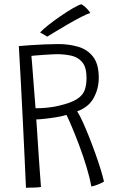

<svg xmlns="http://www.w3.org/2000/svg" viewBox="-20 -868 587 902"><path d="M102 14Q99.5 -41.5 95.8 -122.2Q92 -203 87.5 -295.5Q83 -388 78 -480.5Q73 -573 68.5 -651.5Q91 -653.5 123.2 -655.8Q155.5 -658 190.2 -659.5Q225 -661 254.5 -661Q303.5 -661 346.8 -648.5Q390 -636 417 -601.8Q444 -567.5 444 -503Q444 -451.5 420.2 -408Q396.5 -364.5 342.5 -345Q354 -327.5 368.5 -295.8Q383 -264 398.5 -225Q414 -186 428.2 -146.2Q442.5 -106.5 453 -72Q463.5 -37.5 468.5 -15Q457.5 -7.5 437 0Q416.5 7.5 409 8Q401.5 -34.5 386.2 -84.5Q371 -134.5 352.8 -183.2Q334.5 -232 318.2 -270.5Q302 -309 292.5 -328Q268.5 -321 239.5 -316.5Q210.5 -312 186 -309.5Q161.5 -307 150.5 -307Q151 -300.5 152.8 -274.2Q154.5 -248 157 -210.2Q159.5 -172.5 162.2 -131.2Q165 -90 167.8 -52.2Q170.5 -14.5 172.5 10.5Q161 12.5 140 13.2Q119 14 102 14ZM147 -359.5Q173 -359.5 198.5 -361.8Q224 -364 255 -371Q312.5 -384 340.8 -402Q369 -420 377.8 -444.5Q386.5 -469 386.5 -502Q386.5 -552 366.5 -575.8Q346.5 -599.5 314.8 -606.5Q283 -613.5 247 -613.5Q239 -613.5 221.5 -612.5Q204 -611.5 184.2 -610.2Q164.5 -609 148.5 -607.5Q132.5 -606 127.5 -605.5Q128.5 -597 130.5 -571.8Q132.5 -546.5 135 -513.5Q137.5 -480.5 140 -448Q142.5 -415.5 144.5 -391.2Q146.5 -367 147 -359.5ZM362 -848Q375 -841.5 388 -827.8Q401 -814 404 -807Q390 -803 360.8 -788Q331.5 -773 298.5 -753.8Q265.5 -734.5 238.5 -718.2Q211.5 -702 202 -696L168.5 -715.5Q180.5 -729 206.2 -749.5Q232 -770 262.8 -791.2Q293.5 -812.5 320.5 -828.2Q347.5 -844 362 -848Z"/></svg>

Font: Grandstander ExtraLight
Style: Regular
Weight: 200
Designer: Tyler Finck
Foundry: Etcetera Type Co
Version: Version 1.200; ttfautohint (v1.8.3)